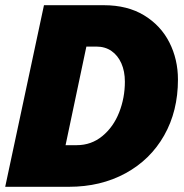

<svg xmlns="http://www.w3.org/2000/svg" viewBox="-37 -718 707 738"><path d="M132 -698H362Q453 -698 517 -659Q581 -620 614 -555Q647 -490 647 -412Q647 -291 594 -197.5Q541 -104 445.5 -52Q350 0 228 0H-17ZM258 -160Q314 -160 356.5 -195Q399 -230 421 -286Q443 -342 443 -404Q443 -444 429.5 -474.5Q416 -505 391.5 -522Q367 -539 333 -539H295L215 -160Z"/></svg>

Font: Azeret Mono ExtraBold
Style: Italic
Weight: 800
Italic angle: -12°
Designer: Martin Vácha
Foundry: Displaay
Version: Version 1.000; Glyphs 3.0.3, build 3074